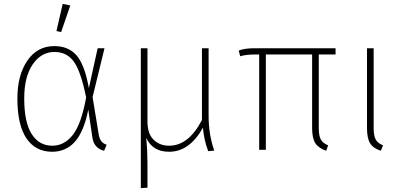

<svg xmlns="http://www.w3.org/2000/svg" viewBox="-20 -767 2050 983"><path d="M301 -747 340 -739 293 -603 269 -608ZM258 -531Q330 -531 371.5 -484Q413 -437 435 -316L480 -520H515L454 -270L486 -75Q493 -36 526 -26L513 5Q461 -8 453 -63L432 -206Q410 -94 364 -42Q318 10 247 10Q162 10 115.5 -58.5Q69 -127 69 -263Q69 -382 120 -456.5Q171 -531 258 -531ZM259 -501Q191 -501 147.5 -437.5Q104 -374 104 -263Q104 -141 142 -81Q180 -21 248 -21Q309 -21 352.5 -76Q396 -131 421 -268Q394 -402 358 -451.5Q322 -501 259 -501Z M1077 4 1046 7Q1024 -51 1019 -113Q950 10 846 10Q761 10 729 -61Q735 7 735 69V194L701 196V-520H735V-146Q735 -82 766.5 -51.5Q798 -21 846 -21Q946 -21 1014 -153V-520H1048V-174Q1048 -78 1077 4Z M1698 -488H1612V-112Q1612 -71 1623 -52Q1634 -33 1660 -23L1650 5Q1610 -9 1594 -34.5Q1578 -60 1578 -111V-488H1341V0H1307V-488H1284Q1239 -488 1210 -479L1202 -508Q1232 -520 1281 -520H1698Z M1893 -520V-112Q1893 -71 1904 -52Q1915 -33 1941 -23L1930 5Q1890 -8 1874.5 -34Q1859 -60 1859 -111V-520Z"/></svg>

Font: Fira Sans UltraLight
Style: Regular
Weight: 200
Designer: Carrois Corporate & Edenspiekermann AG
Foundry: Carrois Corporate GbR & Edenspiekermann AG
Version: Version 4.106;PS 004.106;hotconv 1.0.70;makeotf.lib2.5.58329